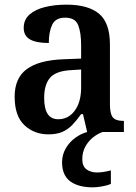

<svg xmlns="http://www.w3.org/2000/svg" viewBox="-20 -568 586 826"><path d="M188 10Q127 10 85 -29.5Q43 -69 43 -152Q43 -232 95 -270.5Q147 -309 252 -313L329 -316V-373Q329 -427 316.5 -459.5Q304 -492 260 -492Q219 -492 204.5 -461.5Q190 -431 190 -383Q136 -383 109 -398.5Q82 -414 82 -448Q82 -483 106.5 -505Q131 -527 173 -537.5Q215 -548 266 -548Q359 -548 406 -509Q453 -470 453 -376V-119Q453 -78 465.5 -63Q478 -48 509 -48H513V0H355L337 -77H329Q309 -49 290.5 -30Q272 -11 248 -0.5Q224 10 188 10ZM230 -55Q275 -55 302 -92.5Q329 -130 329 -191V-269L282 -266Q219 -262 194.5 -232.5Q170 -203 170 -147Q170 -55 230 -55ZM380 238Q317 238 282 212Q247 186 247 130Q247 98 262.5 71Q278 44 303 25.5Q328 7 355 0H421Q401 7 381 22.5Q361 38 347.5 62Q334 86 334 117Q334 147 352 160.5Q370 174 398 174Q423 174 457 165V223Q442 230 418.5 234Q395 238 380 238Z"/></svg>

Font: Noto Serif Tamil SemiCondensed SemiBold
Style: Italic
Weight: 600
Width: 4
Italic angle: -12°
Designer: Indian Type Foundry, Tom Grace, and the Monotype Design Team
Foundry: Monotype Imaging Inc.
Version: Version 2.003; ttfautohint (v1.8.4.7-5d5b)